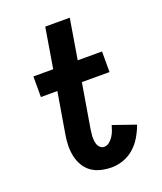

<svg xmlns="http://www.w3.org/2000/svg" viewBox="-138 -824 775 920"><g transform="rotate(-20 250.0 -363.5)"><path d="M273 8Q245 8 218 1.5Q191 -5 170 -20Q149 -35 135.5 -58Q122 -81 116.5 -107Q111 -133 111.5 -161Q112 -189 117 -217L152 -425H68V-530H169L203 -735H328L294 -530H418V-425H277L239 -199Q238 -189 236.5 -178.5Q235 -168 235 -157.5Q235 -147 236.5 -137Q238 -127 242 -118Q246 -109 254 -103Q262 -97 273 -97Q287 -97 299 -107Q311 -117 319 -129.5Q327 -142 332 -155.5Q337 -169 341 -183L456 -143Q445 -113 428.5 -85Q412 -57 388 -35.5Q364 -14 333.5 -3Q303 8 273 8Z"/></g></svg>

Font: Iosevka Slab Extrabold
Style: Italic
Weight: 800
Italic angle: -9°
Monospace: yes
Designer: Belleve Invis
Foundry: Belleve Invis
Version: Version 11.1.0; ttfautohint (v1.8.3)